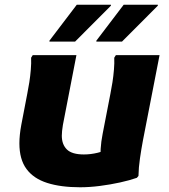

<svg xmlns="http://www.w3.org/2000/svg" viewBox="-20 -780 714 812"><path d="M62 -174Q62 -191.1 64 -210.7Q66 -230.2 70 -251.6L95.2 -382.8Q99.9 -405.6 104 -432.1Q108.1 -458.6 110.3 -485.5Q112.6 -512.4 111.6 -536L118.4 -546.8H303.2L246 -251.6Q243.7 -238.4 242.6 -226.7Q241.4 -215 241.4 -206.2Q241.4 -169 262.9 -147.9Q284.4 -126.8 334.8 -126.8Q363.6 -126.8 392.8 -133.9Q421.9 -140.9 445.6 -150.8L406 -96Q403.9 -120 405.7 -150.6Q407.6 -181.1 414 -213.6L446.8 -382.8Q451.5 -405.6 455.6 -432.1Q459.7 -458.6 461.9 -485.5Q464.2 -512.4 463.2 -536L470 -546.8H654.8L584.4 -185.6Q577.7 -150 572 -110.7Q566.2 -71.4 565.6 -36L558.8 -28Q528.8 -17.4 487.9 -8.4Q447 0.6 402.9 6.3Q358.8 12 318.8 12Q237.2 12 179.8 -6.3Q122.3 -24.5 92.1 -65.2Q62 -105.8 62 -174ZM387.5 -604V-608L503.1 -760H647.5V-756L495.9 -604ZM189.1 -604V-608L304.7 -760H449.1V-756L297.5 -604Z"/></svg>

Font: Kufam
Style: Italic
Weight: 400
Italic angle: -11°
Designer: Artur Schmal
Foundry: Original Type
Version: Version 1.301; ttfautohint (v1.8.3)